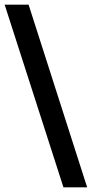

<svg xmlns="http://www.w3.org/2000/svg" viewBox="-33 -722 395 826"><path d="M342 84H240L-13 -702H90Z"/></svg>

Font: Bricolage Grotesque 24pt Medium
Style: Regular
Weight: 500
Designer: Mathieu Triay
Foundry: Atelier Triay
Version: Version 1.001;gftools[0.9.33.dev8+g029e19f]